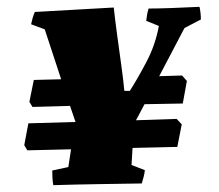

<svg xmlns="http://www.w3.org/2000/svg" viewBox="-20 -537 640 562"><path d="M136 5Q134 -6 133.5 -17Q133 -28 133 -38L180 -48Q182 -61 184 -74Q186 -87 188 -100L60 -97L51 -112L63 -176L201 -180Q197 -192 193 -203.5Q189 -215 185 -227L75 -224L66 -239L79 -303L159 -305Q147 -341 135 -378Q123 -415 111 -451L71 -466Q73 -475 75.5 -484Q78 -493 82 -502Q135 -505 197.5 -508.5Q260 -512 313 -515Q316 -486 322 -441Q328 -396 334.5 -350Q341 -304 344 -271H360Q383 -307 409 -356.5Q435 -406 445 -461L408 -476Q409 -485 410.5 -494Q412 -503 415 -512Q441 -512 482.5 -513.5Q524 -515 564 -517Q566 -508 567 -498.5Q568 -489 568 -480L520 -455Q502 -420 483 -384.5Q464 -349 446 -314L513 -316L527 -300L515 -234L403 -232Q393 -213 384 -196L378 -185L497 -189L512 -173L499 -107L368 -104Q367 -91 366.5 -79Q366 -67 365 -54L404 -39Q403 -29 400.5 -19.5Q398 -10 395 0Q331 1 266 2Q201 3 136 5Z"/></svg>

Font: Labrada Black
Style: Italic
Weight: 900
Italic angle: -7°
Designer: Mercedes Jáuregui
Foundry: Omnibus-Type Team
Version: Version 1.000; ttfautohint (v1.8.4.7-5d5b)